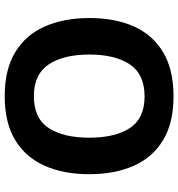

<svg xmlns="http://www.w3.org/2000/svg" viewBox="10 -776 775 836"><g transform="rotate(90 398.0 -357.5)"><path d="M738 -358Q738 -247 701.5 -164.5Q665 -82 590 -36Q515 10 398 10Q282 10 206.5 -36Q131 -82 94.5 -165Q58 -248 58 -359Q58 -470 94.5 -552Q131 -634 206.5 -679.5Q282 -725 399 -725Q515 -725 590 -679.5Q665 -634 701.5 -551.5Q738 -469 738 -358ZM217 -358Q217 -246 260 -181.5Q303 -117 398 -117Q495 -117 537 -181.5Q579 -246 579 -358Q579 -471 537 -535Q495 -599 399 -599Q303 -599 260 -535Q217 -471 217 -358Z"/></g></svg>

Font: Noto Sans Nag Mundari
Style: Bold
Weight: 700
Version: Version 1.000